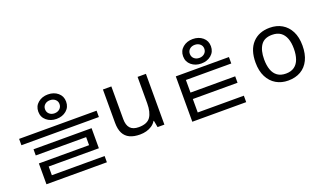

<svg xmlns="http://www.w3.org/2000/svg" viewBox="-80 -1226 3223 1905"><g transform="rotate(-20 1531.5 -273.0)"><path d="M468 -677Q531 -677 573 -641.5Q615 -606 615 -548Q615 -490 573 -454.5Q531 -419 468 -419Q406 -419 363.5 -454.5Q321 -490 321 -548Q321 -606 363.5 -641.5Q406 -677 468 -677ZM468 -616Q435 -616 413.5 -597Q392 -578 392 -548Q392 -517 413.5 -497.5Q435 -478 468 -478Q501 -478 523 -497.5Q545 -517 545 -548Q545 -578 523 -597Q501 -616 468 -616ZM50 -360H868V-293H50ZM149 -214H762V-2H232V112H151V-64H681V-149H149ZM151 90H789V156H151Z M1453 -536V0H1381L1368 -71H1364Q1347 -43 1320 -25Q1293 -7 1261 1.5Q1229 10 1194 10Q1130 10 1086.5 -10.5Q1043 -31 1021 -74Q999 -117 999 -185V-536H1088V-191Q1088 -127 1117 -95Q1146 -63 1207 -63Q1296 -63 1330.5 -113Q1365 -163 1365 -257V-536Z M2006 -702Q2069 -702 2111 -666.5Q2153 -631 2153 -573Q2153 -515 2111 -479.5Q2069 -444 2006 -444Q1944 -444 1901.5 -479.5Q1859 -515 1859 -573Q1859 -631 1901.5 -666.5Q1944 -702 2006 -702ZM2006 -641Q1973 -641 1951.5 -622Q1930 -603 1930 -573Q1930 -542 1951.5 -522.5Q1973 -503 2006 -503Q2039 -503 2061 -522.5Q2083 -542 2083 -573Q2083 -603 2061 -622Q2039 -641 2006 -641ZM1723 -411H2284V-343H1805V35H1723ZM1723 0H2292V68H1723ZM1742 -210H2277V-142H1742Z M3009 -269Q3009 -180 2978.5 -117.5Q2948 -55 2892 -22.5Q2836 10 2759 10Q2688 10 2632.5 -22.5Q2577 -55 2545 -117.5Q2513 -180 2513 -269Q2513 -402 2580 -474Q2647 -546 2762 -546Q2835 -546 2890.5 -513.5Q2946 -481 2977.5 -419.5Q3009 -358 3009 -269ZM2604 -269Q2604 -206 2620.5 -159.5Q2637 -113 2672 -88Q2707 -63 2761 -63Q2815 -63 2850 -88Q2885 -113 2901.5 -159.5Q2918 -206 2918 -269Q2918 -333 2901 -378Q2884 -423 2849.5 -447.5Q2815 -472 2760 -472Q2678 -472 2641 -418Q2604 -364 2604 -269Z"/></g></svg>

Font: korean25
Style: Book
Weight: 400
Designer: Jelle Bosma - Monotype Design Team
Foundry: Monotype Imaging Inc.
Version: Version 2.003